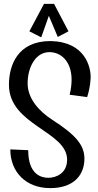

<svg xmlns="http://www.w3.org/2000/svg" viewBox="-20 -957 503 987"><path d="M446 -562C446 -611 419 -742 240 -746C70 -746 26 -621 26 -521C26 -313 325 -283 325 -136C325 -66 268 -43 229 -43C195 -43 125 -57 125 -185L33 -189C33 -73 113 10 238 10C366 10 414 -64 414 -141C414 -211 370 -263 249 -341C179 -386 122 -451 122 -529C122 -608 161 -689 234 -689C295 -689 348 -640 348 -547C348 -524 345 -498 338 -470L428 -458C446 -513 446 -562 446 -562ZM332 -796 258 -937H206L131 -796L192 -765L243 -909H217L277 -767Z"/></svg>

Font: Englebert
Style: Regular
Weight: 400
Designer: Astigmatic (AOETI)
Foundry: Astigmatic (AOETI)
Version: Version 1.000